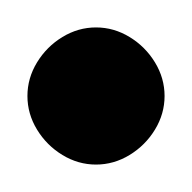

<svg xmlns="http://www.w3.org/2000/svg" viewBox="-20 -490 140 140"><g transform="rotate(-90 50.0 -420.0)"><path d="M0 -420Q0 -407 7 -395.5Q14 -384 25.5 -377Q37 -370 50 -370Q63 -370 74.5 -377Q86 -384 93 -395.5Q100 -407 100 -420Q100 -433 93 -444.5Q86 -456 74.5 -463Q63 -470 50 -470Q37 -470 25.5 -463Q14 -456 7 -444.5Q0 -433 0 -420Z"/></g></svg>

Font: Linefont
Style: Regular
Weight: 400
Monospace: yes
Version: Version 3.002;gftools[0.9.33]